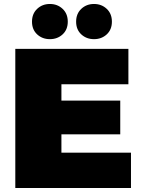

<svg xmlns="http://www.w3.org/2000/svg" viewBox="-20 -946 713 966"><path d="M57 0V-700H626V-522H289V-440H585V-270H289V-178H639V0ZM453 -749Q415 -749 389 -773Q363 -797 363 -837Q363 -877 389 -901.5Q415 -926 453 -926Q491 -926 517 -901.5Q543 -877 543 -837Q543 -797 517 -773Q491 -749 453 -749ZM231 -749Q193 -749 167 -773Q141 -797 141 -837Q141 -877 167 -901.5Q193 -926 231 -926Q269 -926 295 -901.5Q321 -877 321 -837Q321 -797 295 -773Q269 -749 231 -749Z"/></svg>

Font: Montserrat Thin Black
Style: Regular
Weight: 900
Version: Version 9.000